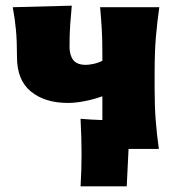

<svg xmlns="http://www.w3.org/2000/svg" viewBox="-20 -526 617 678"><path d="M264.5 132Q268 75 268 20Q268 -38 264.5 -106.5Q283.5 -105 302.8 -103.8Q322 -102.5 341.5 -102Q341.5 -121.5 341.5 -142.2Q341.5 -163 341.5 -186Q311 -175 278.8 -168.8Q246.5 -162.5 220 -162.5Q138.5 -162.5 89.2 -202.8Q40 -243 40 -324Q40 -382 36.2 -421.5Q32.5 -461 25 -500.5L233.5 -506Q230.5 -474 228 -440.5Q225.5 -407 225.5 -361Q225.5 -331.5 238.5 -314.2Q251.5 -297 283.5 -297Q294.5 -297 310.8 -300.5Q327 -304 341.5 -311.5V-335.5Q341.5 -390.5 339.2 -426.5Q337 -462.5 333.5 -500.5H542.5Q535 -448 530.5 -395.5Q526 -343 526 -264.5V-214.5Q526 -152 529.8 -102.2Q533.5 -52.5 541 0H434L427.5 132Z"/></svg>

Font: Commissioner Flair ExtraBold
Style: Regular
Weight: 800
Designer: Kostas Bartsokas
Foundry: Kostas Bartsokas
Version: Version 1.000; ttfautohint (v1.8.3)